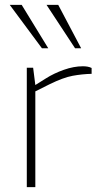

<svg xmlns="http://www.w3.org/2000/svg" viewBox="-20 -768 421 788"><path d="M90 0V-490H116L125 -419L168 -446Q201 -467 242 -481.5Q283 -496 320 -496Q330 -496 339 -494.5Q348 -493 356 -489V-465Q317 -464 278.5 -457Q240 -450 183 -422L125 -393V0ZM152 -570 20 -748H69L178 -570ZM288 -570 171 -748H219L313 -570Z"/></svg>

Font: REM Thin
Style: Regular
Weight: 250
Designer: Octavio Pardo
Foundry: Ashler Design
Version: Version 1.005;gftools[0.9.28]